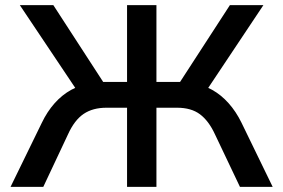

<svg xmlns="http://www.w3.org/2000/svg" viewBox="-20 -725 1099 745"><path d="M21 0 142 -248Q163 -292 192 -324.5Q221 -357 256.5 -376.5Q292 -396 334 -402L284 -366L57 -705H187L394 -386L371 -407H473V-705H587V-407H690L665 -386L872 -705H1002L776 -366L727 -402Q768 -396 803 -376.5Q838 -357 867 -324.5Q896 -292 917 -249L1038 0H911L814 -204Q790 -256 756 -281.5Q722 -307 667 -307H587V0H473V-307H393Q340 -307 304.5 -283Q269 -259 244 -204L148 0Z"/></svg>

Font: Nunito Sans 6pt SemiBold
Style: Regular
Weight: 600
Version: Version 3.101;gftools[0.9.27]